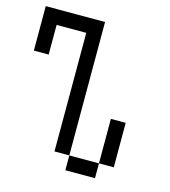

<svg xmlns="http://www.w3.org/2000/svg" viewBox="-97 -704 694 782"><g transform="rotate(15 250.0 -312.5)"><path d="M250 -62.5H187.5V-562.5H62.5V-437.5H0V-625H250ZM250 -62.5H375V0H250ZM375 -250H437.5V-62.5H375Z"/></g></svg>

Font: 寒蝉点阵体 16px
Style: Regular
Weight: 400
Designer: Designed by Warren2060
Foundry: ChillType
Version: Version 1.000